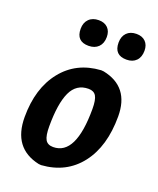

<svg xmlns="http://www.w3.org/2000/svg" viewBox="-130 -757 696 847"><g transform="rotate(20 218.0 -334.0)"><path d="M187 -678Q214 -678 229.5 -662.5Q245 -647 245 -620Q245 -590 228 -573Q211 -556 182 -556Q124 -556 124 -615Q124 -644 141 -661Q158 -678 187 -678ZM364 -678Q391 -678 406.5 -662.5Q422 -647 422 -620Q422 -590 405.5 -573Q389 -556 360 -556Q302 -556 302 -615Q302 -644 318.5 -661Q335 -678 364 -678ZM272 -474 284 -473Q412 -447 412 -308Q412 -167 346.5 -82.5Q281 2 166 10L154 9Q25 -19 25 -165Q25 -300 91.5 -383.5Q158 -467 272 -474ZM248 -378Q191 -378 166 -324Q141 -270 141 -163Q141 -119 151.5 -101Q162 -83 188 -83Q294 -83 294 -300Q294 -343 283.5 -360.5Q273 -378 248 -378Z"/></g></svg>

Font: Alegreya Sans
Style: Bold Italic
Weight: 700
Italic angle: -7°
Designer: Juan Pablo del Peral
Foundry: Huerta Tipografica
Version: Version 2.007